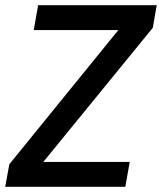

<svg xmlns="http://www.w3.org/2000/svg" viewBox="-31 -720 624 740"><path d="M-11 0 5 -87 425 -604H99L116 -700H573L558 -613L136 -96H469L452 0Z"/></svg>

Font: Rethink Sans SemiBold
Style: Italic
Weight: 600
Italic angle: -10°
Designer: The Rethink Sans project authors (Hans Thiessen). DM Sans designed by Colophon Foundry.
Foundry: Rethink Communications LLC
Version: Version 1.001